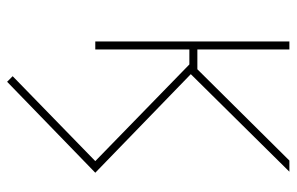

<svg xmlns="http://www.w3.org/2000/svg" viewBox="-167 -419 834 540"><g transform="rotate(90 250.0 -149.0)"><path d="M210 248 194.3 232.4 433.1 0 156.2 -269.5 182.6 -274.4 465.8 0ZM96.7 0V-545.9H119.1V0ZM104.5 -264.6V-287.1H174.8L431.6 -545.9H462.9L184.6 -264.6Z"/></g></svg>

Font: Inter Thin
Style: Regular
Weight: 250
Designer: Rasmus Andersson
Foundry: rsms
Version: Version 4.001;git-66647c0bb